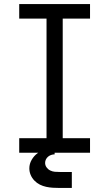

<svg xmlns="http://www.w3.org/2000/svg" viewBox="-20 -755 540 949"><path d="M75 0H425V-72H290V-663H425V-735H75V-663H210V-72H75ZM275 174H335V95H275Q263 95 251 94Q239 93 228 87.5Q217 82 210 72Q203 62 203 50Q203 41 207 33Q211 25 217.5 19.5Q224 14 232.5 11Q241 8 250 8V-23Q228 -23 206 -17Q184 -11 166 2Q148 15 136.5 35Q125 55 125 77Q125 94 131.5 109.5Q138 125 150 137.5Q162 150 177 157.5Q192 165 208.5 168.5Q225 172 241.5 173Q258 174 275 174Z"/></svg>

Font: Iosevka SS09
Style: Regular
Weight: 400
Monospace: yes
Designer: Belleve Invis
Foundry: Belleve Invis
Version: Version 5.2.1; ttfautohint (v1.8.3)